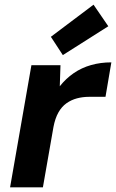

<svg xmlns="http://www.w3.org/2000/svg" viewBox="-20 -799 495 819"><path d="M23 0 114 -521H238L235 -431Q261 -464 294.5 -487Q328 -510 368.5 -521.5Q409 -533 455 -533L430 -386H360Q333 -386 308.5 -379.5Q284 -373 263.5 -358.5Q243 -344 229 -319Q215 -294 208 -257L163 0ZM248 -564 197 -642 379 -779 442 -687Z"/></svg>

Font: DM Sans 10pt ExtraBold
Style: Italic
Weight: 800
Italic angle: -10°
Version: Version 4.004;gftools[0.9.30]